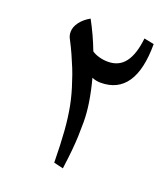

<svg xmlns="http://www.w3.org/2000/svg" viewBox="-110 -647 634 726"><g transform="rotate(20 206.5 -284.0)"><path d="M226 0 188 -9Q187 -83 183 -135.5Q179 -188 170.5 -232Q162 -276 146 -322Q139 -345 129.5 -368.5Q120 -392 109 -416.5Q98 -441 85 -466Q77 -479 77 -495Q77 -515 91.5 -534.5Q106 -554 131 -568Q161 -513 183 -455Q194 -447 211.5 -442Q229 -437 248 -437Q292 -437 316.5 -469.5Q341 -502 348 -567L388 -559Q388 -456 353 -404.5Q318 -353 249 -353Q231 -353 214 -360Q227 -311 233.5 -269Q240 -227 240 -191Q240 -160 239 -133.5Q238 -107 235 -76Q232 -45 226 0Z"/></g></svg>

Font: Noto Naskh Arabic
Style: Regular
Weight: 400
Designer: Monotype Design Team, David Williams, Mohamad Dakak and Nizar Qandah
Foundry: Monotype Imaging Inc.
Version: Version 2.013